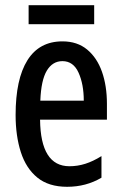

<svg xmlns="http://www.w3.org/2000/svg" viewBox="-20 -759 468 738"><path d="M220 -600Q277 -600 315 -568.5Q353 -537 372 -483Q391 -429 391 -360V-299H134Q136 -120 247 -120Q278 -120 308 -129.5Q338 -139 370 -159V-76Q311 -41 238 -41Q167 -41 123.5 -76.5Q80 -112 60 -174.5Q40 -237 40 -317Q40 -455 85.5 -527.5Q131 -600 220 -600ZM220 -524Q182 -524 160 -487.5Q138 -451 135 -372H302Q302 -435 282 -479.5Q262 -524 220 -524ZM342 -739V-666H90V-739Z"/></svg>

Font: Noto Sans Tamil UI ExtraCondensed Medium
Style: Regular
Weight: 500
Width: 2
Designer: Jelle Bosma - Monotype Design Team
Foundry: Monotype Imaging Inc.
Version: Version 2.004; ttfautohint (v1.8.4.7-5d5b)